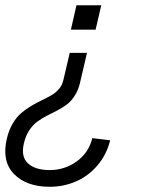

<svg xmlns="http://www.w3.org/2000/svg" viewBox="-33 -508 555 740"><path d="M240.2 -393.6 261.7 -487.8H357.4L335.4 -393.6ZM158.7 211.9Q69.3 211.9 21.2 162.8Q-26.9 113.8 -6.8 26.9Q1 -6.3 15.9 -31.7Q30.8 -57.1 49.1 -72.5Q67.4 -87.9 87.9 -100.1Q108.4 -112.3 128.2 -121.6Q147.9 -130.9 164.8 -140.6Q181.6 -150.4 194.1 -164.8Q206.5 -179.2 210.9 -198.2L235.8 -304.2H302.2L275.4 -189Q268.6 -159.7 254.6 -138.4Q240.7 -117.2 223.6 -104.5Q206.5 -91.8 186.8 -81.8Q167 -71.8 147.5 -61.8Q127.9 -51.8 110.6 -39.1Q93.3 -26.4 79.6 -5.4Q65.9 15.6 59.1 44.4Q46.9 96.2 75 121.8Q103 147.5 158.7 147.5Q216.3 147.5 262.7 114Q309.1 80.6 322.8 24.4L391.6 32.7Q377.9 88.4 342.5 129.6Q307.1 170.9 259.5 191.4Q211.9 211.9 158.7 211.9Z"/></svg>

Font: HK Grotesk Italic
Style: Regular
Weight: 400
Italic angle: -13°
Designer: Alfredo Marco Pradil and Stefan Peev
Foundry: Hanken Design Co.
Version: Version 1.000;PS 001.000;hotconv 1.0.88;makeotf.lib2.5.64775